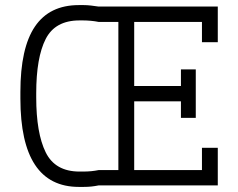

<svg xmlns="http://www.w3.org/2000/svg" viewBox="-20 -732 940 758"><path d="M369.1 -645.5Q355 -648.4 338.6 -649.9Q322.3 -651.4 307.1 -651.4H293.9Q197.8 -651.4 160.4 -578.1Q123 -504.9 123 -363.8V-347.7Q123 -206.5 160.4 -130.6Q197.8 -54.7 293.9 -54.7H307.1Q325.7 -54.7 340.3 -56.2Q355 -57.6 369.1 -60.5H447.3V-645.5ZM291.5 5.9Q60.5 5.9 60.5 -342.8V-369.1Q60.5 -542.5 117.9 -627.2Q175.3 -711.9 291.5 -711.9H310.1Q322.8 -711.9 338.6 -710.2Q354.5 -708.5 369.1 -706.1H839.8V-565.4H777.3V-645.5H509.8V-392.6H694.3V-458H752.9V-266.6H694.3V-332H509.8V-60.5H777.3V-148.4H839.8V0H369.1Q354.5 2.9 340.8 4.4Q327.1 5.9 310.1 5.9Z"/></svg>

Font: Kay Pho Du
Style: Regular
Weight: 400
Designer: Victor Gaultney, Khu Oo Reh
Foundry: SIL International
Version: Version 3.000